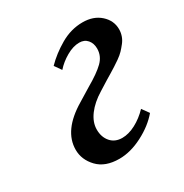

<svg xmlns="http://www.w3.org/2000/svg" viewBox="-115 -532 607 635"><g transform="rotate(-30 188.5 -215.0)"><path d="M147 -337.9 128.9 -363.8Q158.2 -394 198.7 -417.5Q239.3 -440.9 283.2 -440.9Q324.7 -440.9 350.8 -417.5Q377 -394 377 -360.8Q377 -348.1 372.8 -335.9Q368.7 -323.7 360.1 -313Q351.6 -302.2 343.5 -293.7Q335.4 -285.2 321.8 -275.6Q308.1 -266.1 300 -261Q292 -255.9 277.6 -247.1Q263.2 -238.3 258.8 -235.8L222.2 -212.9Q187 -191.4 167 -164.6Q147 -137.7 147 -109.9Q147 -81.1 163.1 -62.5Q179.2 -43.9 207 -43.9Q231.4 -43.9 258.3 -58.1Q285.2 -72.3 308.1 -96.2L327.1 -69.8Q298.8 -36.1 252.9 -12.5Q207 11.2 164.1 11.2Q110.4 11.2 81.8 -18.8Q53.2 -48.8 53.2 -86.9Q53.2 -160.6 146 -215.8L193.8 -245.1Q239.7 -271.5 261 -292.5Q282.2 -313.5 282.2 -341.8Q282.2 -361.8 271 -375Q259.8 -388.2 240.2 -388.2Q216.8 -388.2 190.9 -373.3Q165 -358.4 147 -337.9Z"/></g></svg>

Font: Common Serif Medium
Style: Italic
Weight: 500
Italic angle: -12°
Designer: Philipp H. Poll, Khaled Hosny
Foundry: Stefan Peev, Context Ltd.
Version: Version 1.026